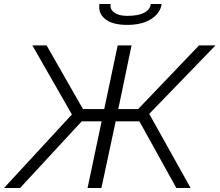

<svg xmlns="http://www.w3.org/2000/svg" viewBox="-57 -936 1093 956"><path d="M576 -812Q503 -812 467 -841Q431 -870 438 -916H494Q489 -891 511.5 -874Q534 -857 576 -857Q684 -857 694 -916H748Q741 -870 695.5 -841Q650 -812 576 -812ZM-37 0 301 -366 104 -710H175L356 -393H462L529 -710H598L532 -393H631L934 -710H1016L686 -369L892 0H821L637 -332H519L448 0H379L449 -332H350L43 0Z"/></svg>

Font: Raleway-v4020
Style: Italic
Weight: 400
Italic angle: -12°
Designer: Matt McInerney, Pablo Impallari, Rodrigo Fuenzalida
Foundry: Matt McInerney, Pablo Impallari, Rodrigo Fuenzalida
Version: Version 4.020;PS 004.020;hotconv 1.0.88;makeotf.lib2.5.64775